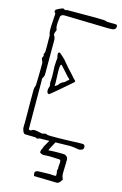

<svg xmlns="http://www.w3.org/2000/svg" viewBox="-135 -758 651 1021"><g transform="rotate(15 190.5 -248.0)"><path d="M353 3Q342 1 328.5 -1Q315 -3 308 -3L152 0H141Q136 0 130.5 3Q125 6 120 2Q118 0 105.5 0Q93 0 79.5 -0.5Q66 -1 59 -1Q50 -1 44.5 -15.5Q39 -30 40 -37Q41 -62 40.5 -101.5Q40 -141 40 -180Q40 -219 40 -244Q40 -252 45 -264Q46 -266 46.5 -283Q47 -300 47.5 -323Q48 -346 48 -365Q48 -384 48 -390Q48 -394 46.5 -397.5Q45 -401 43 -405Q37 -415 43 -424Q47 -433 43 -438Q42 -440 45 -444Q48 -448 48 -452Q49 -469 48.5 -498Q48 -527 48 -544Q45 -550 43.5 -560.5Q42 -571 43 -594Q44 -617 47 -661Q47 -665 43 -667Q35 -679 49 -686.5Q63 -694 76 -699Q83 -701 87 -697Q95 -692 101 -697Q214 -698 263.5 -697.5Q313 -697 318 -694Q322 -691 332.5 -691.5Q343 -692 371 -691Q381 -691 381 -681Q381 -669 372 -664Q363 -659 336 -660L97 -666Q74 -666 74 -645Q70 -614 71 -601Q72 -588 76 -582Q76 -575 72.5 -570Q69 -565 69 -551Q74 -545 76 -538Q78 -531 78 -523V-339Q78 -325 70 -314Q68 -311 68.5 -306.5Q69 -302 69 -298L70 -36Q70 -32 74 -29.5Q78 -27 82 -29Q94 -38 108.5 -35Q123 -32 136 -30Q138 -30 141.5 -29Q145 -28 148 -29Q154 -31 160 -32Q166 -33 173 -29Q175 -28 192 -27.5Q209 -27 233 -27.5Q257 -28 280.5 -28.5Q304 -29 321 -30Q338 -31 341 -31H367Q377 -31 379.5 -20.5Q382 -10 374 -2Q372 -1 364 1.5Q356 4 353 3ZM124 -240Q120 -240 117 -244Q114 -248 114 -250Q113 -254 113 -257Q113 -260 113 -264Q114 -268 115.5 -273Q117 -278 118 -282Q119 -288 117 -293.5Q115 -299 116 -305Q119 -334 116.5 -363Q114 -392 117 -421L118 -431Q120 -441 116 -447Q116 -452 115 -458Q114 -464 120 -469Q128 -467 139 -456Q150 -445 156 -440Q161 -434 171.5 -421.5Q182 -409 184 -407Q189 -400 194 -395.5Q199 -391 203 -386L214 -374Q219 -369 223.5 -363Q228 -357 236 -350Q246 -343 239 -336Q225 -324 206 -307.5Q187 -291 169 -275.5Q151 -260 138.5 -250Q126 -240 124 -240ZM143 -290Q145 -290 145.5 -290.5Q146 -291 147 -292Q158 -297 161.5 -303.5Q165 -310 171 -314Q178 -319 185 -322Q192 -325 196 -330Q199 -334 202.5 -336Q206 -338 208 -340Q211 -343 207 -347Q203 -351 198 -355L153 -405Q146 -413 143.5 -401.5Q141 -390 141.5 -368.5Q142 -347 143 -325Q144 -303 143 -290ZM286 204 161 201Q155 181 162 176Q169 171 175 171Q177 171 193.5 170.5Q210 170 228 169.5Q246 169 251 170Q257 171 265.5 171Q274 171 274 167Q275 155 272.5 147.5Q270 140 273 136Q275 134 274.5 129.5Q274 125 274 122Q274 114 275.5 104.5Q277 95 275 87Q275 81 267.5 80.5Q260 80 252 80Q219 78 204 78.5Q189 79 184.5 79.5Q180 80 179 80Q172 79 164.5 75Q157 71 161 62Q161 57 164.5 51.5Q168 46 168 43Q168 40 174 29.5Q180 19 186.5 8Q193 -3 194 -5H227Q197 49 200 49Q226 47 253.5 47Q281 47 288 48Q293 48 300 54.5Q307 61 307 66Q308 73 307.5 89.5Q307 106 306.5 122Q306 138 306 146Q306 165 314 178Q315 179 306 191.5Q297 204 286 204Z"/></g></svg>

Font: Sankofa Display
Style: Regular
Weight: 400
Designer: Batsirai Madzonga
Foundry: Batsirai Madzonga
Version: Version 1.000; ttfautohint (v1.8.4.7-5d5b)